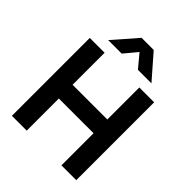

<svg xmlns="http://www.w3.org/2000/svg" viewBox="-260 -1108 1255 1255"><g transform="rotate(45 367.5 -480.0)"><path d="M165 -795 309 -960H421L565 -795H440L365 -885L290 -795ZM70 0V-720H207V-424H528V-720H665V0H528V-297H207V0Z"/></g></svg>

Font: Vela Sans ExtBd
Style: Regular
Weight: 800
Designer: Principal design: Mikhail Sharanda - project Manrope.
Design modification: Ravid Balaliev
Foundry: Mikhail Sharanda
Version: Version 1.001